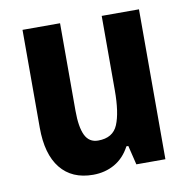

<svg xmlns="http://www.w3.org/2000/svg" viewBox="-67 -613 680 690"><g transform="rotate(-10 272.5 -268.5)"><path d="M484 -547V0H378L361 -70H354Q333 -30 298 -10Q263 10 219 10Q142 10 100.5 -41.5Q59 -93 59 -190V-547H196V-228Q196 -168 210.5 -138Q225 -108 258 -108Q312 -108 330 -151Q348 -194 348 -275V-547Z"/></g></svg>

Font: Noto Sans Myanmar UI Condensed
Style: Bold
Weight: 700
Width: 3
Designer: Monotype Design Team
Foundry: Monotype Imaging Inc.
Version: Version 2.103; ttfautohint (v1.8.4.7-5d5b)